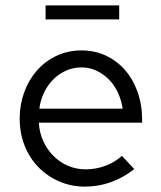

<svg xmlns="http://www.w3.org/2000/svg" viewBox="-20 -683 597 712"><path d="M53 0ZM478 -56Q395 9 295 9Q244 9 200 -10Q156 -29 123 -62.5Q90 -96 71.5 -142.5Q53 -189 53 -244Q53 -294 69.5 -340Q86 -386 116 -420.5Q146 -455 188.5 -475.5Q231 -496 283 -496Q331 -496 372 -477Q413 -458 443 -424Q473 -390 490 -342.5Q507 -295 507 -239V-228H124Q126 -191 140.5 -159.5Q155 -128 178.5 -104.5Q202 -81 232.5 -68Q263 -55 298 -55Q335 -55 370.5 -68Q406 -81 432 -105Q443 -93 455 -80.5Q467 -68 478 -56ZM282 -433Q251 -433 224.5 -421Q198 -409 177.5 -388.5Q157 -368 143.5 -340Q130 -312 126 -280H435Q430 -312 417 -340Q404 -368 383.5 -388.5Q363 -409 337.5 -421Q312 -433 282 -433ZM422 -663V-611H149V-663Z"/></svg>

Font: Rosa Sans Light
Style: Regular
Weight: 300
Designer: Pentagram / MCKL
Foundry: Pentagram / MCKL
Version: Version 1.005;September 16, 2019;FontCreator 11.5.0.2425 64-